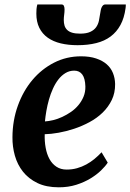

<svg xmlns="http://www.w3.org/2000/svg" viewBox="-20 -818 578 851"><path d="M35.2 -210Q35.6 -284.2 59.1 -349.4Q82.5 -414.6 123.5 -463.4Q164.6 -512.2 219.7 -540.3Q274.9 -568.4 339.4 -568.4Q377.9 -568.4 406.2 -558.8Q434.6 -549.3 453.1 -533Q471.7 -516.6 480.7 -494.1Q489.7 -471.7 490.2 -445.8Q490.7 -406.7 475.6 -375.2Q460.4 -343.8 435.1 -319.1Q409.7 -294.4 376.5 -276.6Q343.3 -258.8 308.6 -247.3Q273.9 -235.8 239.7 -229.7Q205.6 -223.6 178.2 -223.1Q177.2 -191.4 182.4 -163.1Q187.5 -134.8 199.2 -113.3Q210.9 -91.8 230 -79.1Q249 -66.4 275.4 -66.4Q299.8 -66.4 321.5 -72.5Q343.3 -78.6 362.5 -89.1Q381.8 -99.6 398.7 -113.5Q415.5 -127.4 430.2 -143.1L457.5 -97.2Q447.3 -81.5 428 -62.7Q408.7 -43.9 381.1 -27.1Q353.5 -10.3 318.1 1Q282.7 12.2 240.7 12.2Q185.1 12.2 145.8 -6.8Q106.4 -25.9 81.8 -57.1Q57.1 -88.4 45.9 -128.2Q34.7 -168 35.2 -210ZM179.2 -279.8Q195.8 -280.8 215.8 -285.6Q235.8 -290.5 255.9 -299.8Q275.9 -309.1 294.7 -322Q313.5 -335 327.6 -352.1Q341.8 -369.1 350.3 -389.6Q358.9 -410.2 358.4 -434.6Q357.4 -470.7 344.7 -487.8Q332 -504.9 309.1 -504.9Q287.6 -504.9 270 -494.1Q252.4 -483.4 238.8 -465.8Q225.1 -448.2 214.6 -425Q204.1 -401.9 197 -376.7Q189.9 -351.6 185.5 -326.4Q181.2 -301.3 179.2 -279.8ZM323.7 -617.7Q283.2 -617.7 249.5 -625.7Q215.8 -633.8 191.7 -650.9Q167.5 -668 154.3 -694.6Q141.1 -721.2 141.1 -757.8Q141.1 -767.6 141.8 -777.6Q142.6 -787.6 145.5 -798.3H252Q260.3 -798.3 263.2 -792Q266.1 -785.6 266.1 -775.9Q266.1 -764.6 264.4 -752.4Q262.7 -740.2 262.7 -729.5Q262.7 -715.3 266.1 -704.3Q269.5 -693.4 277.8 -685.3Q286.1 -677.2 300 -673.1Q314 -668.9 335 -668.9Q363.3 -668.9 380.1 -676.8Q397 -684.6 406 -697.3Q415 -710 418.5 -726.3Q421.9 -742.7 424.3 -759.8Q425.3 -767.1 426.8 -773.9Q428.2 -780.8 430.9 -786.1Q433.6 -791.5 437.3 -794.9Q440.9 -798.3 446.8 -798.3H537.6Q537.6 -794.4 537.4 -790.3Q537.1 -786.1 536.6 -782.2Q530.8 -738.3 513.9 -707.3Q497.1 -676.3 470.2 -656.2Q443.4 -636.2 406.5 -627Q369.6 -617.7 323.7 -617.7Z"/></svg>

Font: Merriweather Bold
Style: Italic
Weight: 700
Italic angle: -7°
Designer: Eben Sorkin ( eben@eyebytes.com )
Foundry: Eben Sorkin ( eben@eyebytes.com )
Version: Version 1.5; ttfautohint (v0.97) -l 13 -r 13 -G 200 -x 24 -f